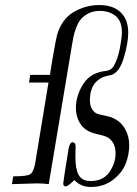

<svg xmlns="http://www.w3.org/2000/svg" viewBox="-20 -725 540 756"><path d="M26.9 0 32.2 -30.8H37.1Q86.9 -30.8 99.4 -39.3Q111.8 -47.9 118.2 -80.1L170.9 -399.9H94.2L99.1 -430.2H176.8Q179.7 -453.1 190.4 -513.7Q201.2 -574.2 204.1 -585Q222.2 -648.9 269 -677Q315.9 -705.1 371.1 -705.1Q425.3 -705.1 455.1 -676.5Q484.9 -647.9 484.9 -596.2Q484.9 -556.2 467.5 -497.6Q450.2 -439 417 -429.2L410.2 -428.2Q402.3 -426.3 393.6 -424.1Q384.8 -421.9 373.8 -415Q362.8 -408.2 354.5 -398.7Q346.2 -389.2 340.1 -371.6Q334 -354 334 -331.1Q334 -307.1 343.5 -293.5Q353 -279.8 365 -276.4Q377 -272.9 396.5 -269Q416 -265.1 425.8 -259.8Q455.6 -246.6 472.2 -217.8Q488.8 -189 488.8 -153.1Q488.8 -117.2 475.3 -81.5Q461.9 -45.9 425.5 -17.3Q389.2 11.2 336.9 11.2Q297.9 11.2 272.9 -16.1Q248 8.8 238.8 8.8Q229 8.8 229 -2.9Q229 -9.8 250 -139.2Q254.9 -165 266.1 -165Q270 -165 274.9 -160.2Q277.8 -157.2 277.8 -146Q277.8 -143.1 277.3 -130.1Q276.9 -117.2 276.9 -106Q276.9 -59.1 290 -35.6Q303.2 -12.2 336.9 -12.2Q386.7 -12.2 410.9 -47.6Q435.1 -83 435.1 -121.1Q435.1 -163.1 405.8 -183.1Q394.5 -189.9 359.9 -197.5Q325.2 -205.1 306.2 -225.1Q279.3 -254.9 278.8 -299.8Q278.8 -348.6 307.9 -394.3Q336.9 -439.9 397.9 -445.8Q419.9 -448.7 430.2 -469.2Q445.3 -498 452.6 -538.1Q460 -578.1 460 -597.2Q460 -643.1 434.6 -662.6Q409.2 -682.1 373 -682.1Q348.1 -682.1 329.1 -672.6Q310.1 -663.1 299.1 -650.1Q288.1 -637.2 280.5 -617.2Q272.9 -597.2 269.5 -581.5Q266.1 -565.9 263.2 -546.9Q262.2 -542 262.2 -540L171.9 0Q150.9 -2.9 125 -2.9Q115.7 -2.9 26.9 0Z"/></svg>

Font: CMU Serif Extra
Style: RomanSlanted
Weight: 500
Italic angle: -9.46001°
Version: Version 0.7.0